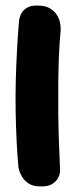

<svg xmlns="http://www.w3.org/2000/svg" viewBox="-20 -669 273 687"><path d="M124 -2Q98 -2 82.5 -12.5Q67 -23 59 -36.5Q51 -50 48.5 -60Q46 -70 46 -70Q42 -113 39.5 -164Q37 -215 36 -270Q35 -325 36.5 -381.5Q38 -438 41 -492Q44 -546 48 -594Q48 -594 49.5 -602.5Q51 -611 57 -622Q63 -633 77 -641.5Q91 -650 116 -649Q142 -649 158 -639.5Q174 -630 182.5 -617Q191 -604 194 -591Q197 -578 197 -569Q197 -560 197 -560Q193 -520 191 -471.5Q189 -423 188.5 -370.5Q188 -318 188.5 -264.5Q189 -211 191 -158.5Q193 -106 195 -59Q195 -59 194 -50Q193 -41 186.5 -30Q180 -19 165.5 -10Q151 -1 124 -2Z"/></svg>

Font: Sour Gummy Black
Style: Bold
Weight: 700
Version: Version 1.000